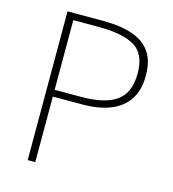

<svg xmlns="http://www.w3.org/2000/svg" viewBox="-108 -816 815 905"><g transform="rotate(15 299.0 -363.0)"><path d="M110 0V-726H285Q368 -726 426 -706.5Q484 -687 514.5 -644Q545 -601 545 -528Q545 -458 515 -412Q485 -366 428 -343Q371 -320 289 -320H147V0ZM147 -353H276Q392 -353 448.5 -393.5Q505 -434 505 -528Q505 -623 447.5 -658Q390 -693 272 -693H147Z"/></g></svg>

Font: Noto Sans SC Thin
Style: Regular
Weight: 100
Designer: Ryoko NISHIZUKA 西塚涼子 (kana, bopomofo & ideographs); Paul D. Hunt (Latin, Greek & Cyrillic); Sandoll Communications 산돌커뮤니
Foundry: Adobe
Version: Version 2.004-H2;hotconv 1.0.118;makeotfexe 2.5.65603